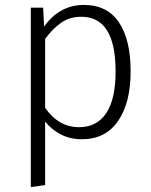

<svg xmlns="http://www.w3.org/2000/svg" viewBox="-20 -554 614 779"><path d="M510 -264Q510 -137 459 -63Q408 11 312 11Q265 11 227 -8.5Q189 -28 163 -61V197L105 205V-523H155L159 -446Q188 -488 229 -511Q270 -534 320 -534Q415 -534 462.5 -463.5Q510 -393 510 -264ZM449 -264Q449 -486 310 -486Q263 -486 228.5 -462Q194 -438 163 -396V-117Q217 -38 301 -38Q373 -38 411 -95Q449 -152 449 -264Z"/></svg>

Font: Fira Sans Light
Style: Regular
Weight: 300
Designer: bBox Type GmbH & Carrois Corporate GbR & Edenspiekermann AG
Foundry: bBox Type GmbH & Carrois Corporate GbR & Edenspiekermann AG
Version: Version 4.301